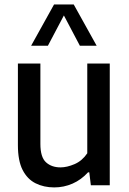

<svg xmlns="http://www.w3.org/2000/svg" viewBox="-20 -828 575 858"><path d="M222.5 9.5Q176 9.5 139.2 -8.8Q102.5 -27 81.2 -68.2Q60 -109.5 60 -179.5V-544H160.5V-185Q160.5 -125.5 185.5 -102.8Q210.5 -80 250.5 -80Q279 -80 313 -94.5Q347 -109 370 -143V-544H470.5V0H386L379 -58H373.5Q343 -24.5 304.2 -7.5Q265.5 9.5 222.5 9.5ZM119 -623.5 221.5 -808H309.5L412 -623.5H337L265.5 -759L194 -623.5Z"/></svg>

Font: Encode Sans SemiCondensed SemiCondensed Medium
Style: Regular
Weight: 500
Width: 4
Designer: Multiple Designers
Foundry: Impallari Type
Version: Version 3.000; ttfautohint (v1.8.3) -l 8 -r 50 -G 200 -x 14 